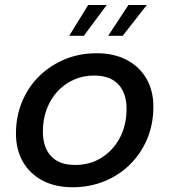

<svg xmlns="http://www.w3.org/2000/svg" viewBox="-20 -758 696 788"><path d="M278.5 10.5Q206.5 10.5 154.2 -17.2Q102 -45 73.8 -94.5Q45.5 -144 45.5 -209.5Q45.5 -280.5 70.8 -341Q96 -401.5 141.2 -445.8Q186.5 -490 246.5 -514.8Q306.5 -539.5 376.5 -539.5Q449 -539.5 501.2 -511.5Q553.5 -483.5 581.5 -434.2Q609.5 -385 609.5 -321Q609.5 -248 583.8 -187.2Q558 -126.5 512.5 -82Q467 -37.5 407 -13.5Q347 10.5 278.5 10.5ZM288.5 -81Q348.5 -81 396 -110.2Q443.5 -139.5 471.5 -191.8Q499.5 -244 499.5 -312.5Q499.5 -354.5 484.2 -385Q469 -415.5 439.8 -431.8Q410.5 -448 367 -448Q320.5 -448 282 -430.5Q243.5 -413 215.2 -382Q187 -351 171.5 -309.2Q156 -267.5 156 -218.5Q156 -153.5 189.5 -117.2Q223 -81 288.5 -81ZM264 -611 342 -737.5H418L324 -611ZM424 -611 507 -737.5H582.5L483.5 -611Z"/></svg>

Font: Epilogue Medium
Style: Italic
Weight: 500
Italic angle: -12°
Designer: Tyler Finck
Foundry: Etcetera Type Co
Version: Version 2.112